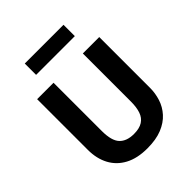

<svg xmlns="http://www.w3.org/2000/svg" viewBox="-269 -1142 1307 1307"><g transform="rotate(-45 385.0 -488.5)"><path d="M380 11Q284 11 218.5 -24Q153 -59 119.5 -122Q86 -185 86 -269V-757H244V-292Q244 -199 279.5 -161Q315 -123 385 -123Q438 -123 469 -143Q500 -163 513 -201Q526 -239 526 -293V-757H684V-268Q684 -216 668 -166Q652 -116 616 -76Q580 -36 522 -12.5Q464 11 380 11ZM198 -879V-988H571V-879Z"/></g></svg>

Font: Menbere
Style: Regular
Weight: 400
Designer: Aleme Tadesse
Foundry: Sorkin Type Co
Version: Version 1.000